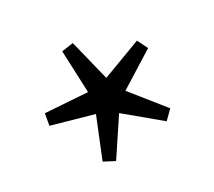

<svg xmlns="http://www.w3.org/2000/svg" viewBox="-70 -776 574 515"><g transform="rotate(20 217.0 -518.0)"><path d="M299.5 -363 266 -349 205.5 -463 99 -390.5 76 -418 165.5 -511 63 -590 82 -620.5 198.5 -563.5 241.5 -685.5 276.5 -677 258.5 -548.5 387.5 -545.5 390.5 -509.5 263 -486.5Z"/></g></svg>

Font: Newsreader 16pt Medium
Style: Regular
Weight: 500
Designer: Hugues Gentile
Foundry: Production Type
Version: Version 1.003